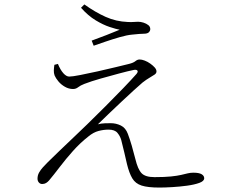

<svg xmlns="http://www.w3.org/2000/svg" viewBox="-20 -821 1040 865"><path d="M698 24Q646 24 618 15Q590 6 576 -17.5Q562 -41 552 -82Q547 -104 540 -134Q533 -164 526 -191Q521 -208 509 -222.5Q497 -237 469 -237Q447 -237 424 -231Q401 -225 378 -206Q341 -177 308.5 -140.5Q276 -104 249 -68.5Q222 -33 201 -8Q195 -1 187.5 3.5Q180 8 170 8Q161 8 155 1Q149 -6 149 -16Q149 -31 156 -43.5Q163 -56 173.5 -67.5Q184 -79 196 -91Q217 -112 248.5 -142Q280 -172 313.5 -204Q347 -236 374 -262Q413 -300 455.5 -342.5Q498 -385 535.5 -424Q573 -463 595 -488Q603 -498 599 -503Q595 -508 583 -506Q558 -501 517 -490Q476 -479 433.5 -467Q391 -455 360 -443Q342 -436 332 -428Q322 -420 309 -420Q290 -420 272.5 -430Q255 -440 243 -454.5Q231 -469 226 -481Q222 -492 222.5 -504Q223 -516 225 -529L241 -533Q252 -506 265.5 -491Q279 -476 292 -476Q306 -476 341.5 -483Q377 -490 420 -499.5Q463 -509 501.5 -518.5Q540 -528 561 -533Q581 -538 590 -545.5Q599 -553 609 -553Q619 -553 632 -548Q645 -543 657 -534.5Q669 -526 677 -517Q685 -508 685 -499Q685 -491 676.5 -485Q668 -479 654 -471Q640 -463 622 -449Q607 -436 581.5 -413Q556 -390 526.5 -362Q497 -334 469 -307.5Q441 -281 421 -261Q436 -265 452 -265.5Q468 -266 479 -266Q503 -266 524.5 -255.5Q546 -245 556 -218Q565 -194 573.5 -165Q582 -136 590 -104Q601 -58 618 -40.5Q635 -23 676 -23Q722 -23 750.5 -26Q779 -29 796 -33Q813 -37 825.5 -40Q838 -43 851 -43Q877 -43 888.5 -36Q900 -29 900 -18Q900 -5 878 3Q856 11 823 15.5Q790 20 756 22Q722 24 698 24ZM393 -638Q423 -649 459.5 -663Q496 -677 519 -687Q503 -690 474 -699.5Q445 -709 411 -729.5Q377 -750 345 -786L360 -801Q409 -766 456 -745Q503 -724 555 -722Q572 -721 581 -722Q590 -723 602 -723Q614 -723 626.5 -719Q639 -715 648 -708Q657 -701 657 -690Q657 -682 650.5 -675.5Q644 -669 627 -669Q617 -669 606.5 -668Q596 -667 575 -665Q552 -663 519 -653.5Q486 -644 454 -633Q422 -622 402 -615Z"/></svg>

Font: Noto Serif KR ExtraLight
Style: Regular
Weight: 200
Designer: Ryoko NISHIZUKA 西塚涼子 (kana & ideographs); Frank Grießhammer (Latin, Greek & Cyrillic); Wenlong ZHANG 张文龙 (bopomofo); San
Foundry: Adobe
Version: Version 2.002-H1;hotconv 1.1.0;makeotfexe 2.6.0